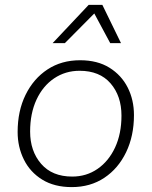

<svg xmlns="http://www.w3.org/2000/svg" viewBox="-20 -755 619 784"><path d="M273 9Q202 9 152.5 -21.5Q103 -52 77.5 -103.5Q52 -155 52 -216Q52 -302 84.5 -368Q117 -434 174 -471.5Q231 -509 307 -509Q378 -509 427 -478.5Q476 -448 501.5 -397.5Q527 -347 527 -285Q527 -200 495 -133.5Q463 -67 406 -29Q349 9 273 9ZM275 -34Q333 -34 378.5 -65.5Q424 -97 450 -153Q476 -209 476 -283Q476 -363 431.5 -414.5Q387 -466 305 -466Q247 -466 201 -435Q155 -404 129 -348Q103 -292 103 -218Q103 -138 148 -86Q193 -34 275 -34ZM195 -579 342 -735H398L474 -579H430L365 -700L245 -579Z"/></svg>

Font: Work Sans Light
Style: Italic
Weight: 300
Italic angle: -13°
Designer: Wei Huang
Foundry: Wei Huang
Version: Version 2.010; ttfautohint (v1.8.3)